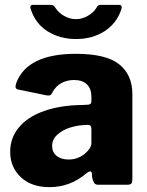

<svg xmlns="http://www.w3.org/2000/svg" viewBox="-20 -762 608 792"><path d="M184 10Q110 10 66 -31Q22 -72 22 -136Q22 -193 58 -236.5Q94 -280 161.5 -304Q229 -328 321 -329L341 -330Q357 -330 357 -344V-363Q357 -396 338.5 -414Q320 -432 285 -432Q257 -432 233.5 -419.5Q210 -407 195 -379Q192 -373 189 -370.5Q186 -368 180 -368Q174 -368 170 -369L54 -393Q44 -395 44 -405Q44 -411 48 -422Q94 -540 293 -540Q418 -540 472 -496.5Q526 -453 526 -374V-25Q526 -10 522 -5Q518 0 505 0H384Q373 0 368 -8Q363 -16 360 -31L359 -46Q358 -55 352 -55Q346 -55 335 -46Q269 10 184 10ZM342 -247 326 -246Q299 -245 268.5 -235.5Q238 -226 216.5 -206.5Q195 -187 195 -160Q195 -134 213.5 -119Q232 -104 263 -104Q300 -104 329 -127Q357 -151 357 -171V-230Q357 -239 353.5 -243Q350 -247 342 -247ZM481 -725Q462 -666 411.5 -633.5Q361 -601 294 -601Q227 -601 176 -633Q125 -665 106 -727L105 -732Q105 -742 116 -742H187Q195 -742 199.5 -739.5Q204 -737 209 -729Q222 -709 245 -696Q268 -683 294 -683Q318 -683 342 -696.5Q366 -710 378 -730Q382 -738 386 -740Q390 -742 396 -742H469Q478 -742 480.5 -738Q483 -734 481 -725Z"/></svg>

Font: Libre Franklin ExtraBold
Style: Regular
Weight: 800
Designer: Pablo Impallari, Rodrigo Fuenzalida
Foundry: Impallari Type
Version: Version 1.002; ttfautohint (v1.5)